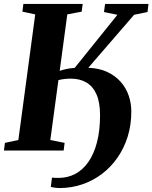

<svg xmlns="http://www.w3.org/2000/svg" viewBox="-23 -763 772 973"><path d="M281 190Q269 190 255.8 188.2Q242.5 186.5 234.5 184L240.5 137Q247 138 257 138.5Q267 139 277.5 138.5Q321 138 358.8 118Q396.5 98 424.5 58.2Q452.5 18.5 468.2 -40.8Q484 -100 484 -179.5Q484 -244 466 -284.8Q448 -325.5 414.8 -345Q381.5 -364.5 336 -364.5Q321.5 -364.5 305 -362.8Q288.5 -361 273 -357L232 -53.5L304.5 -39L299.5 0H-3L2 -39L70 -53.5L155.5 -690L90.5 -704L95.5 -743H396L391 -704L318 -690L279.5 -404Q294 -409 312.2 -413Q330.5 -417 355.5 -419L572 -688L504 -702L509.5 -743H729.5L724.5 -702L656.5 -688L424.5 -419.5Q479.5 -417.5 520.2 -398.5Q561 -379.5 588.2 -348.8Q615.5 -318 629 -279Q642.5 -240 642.5 -198Q642.5 -129.5 624 -70.5Q605.5 -11.5 572.2 36.2Q539 84 493.8 118.2Q448.5 152.5 394.5 171Q340.5 189.5 281 190Z"/></svg>

Font: Merriweather 60pt ExtraBold
Style: Italic
Weight: 800
Italic angle: -7.8°
Version: Version 2.101